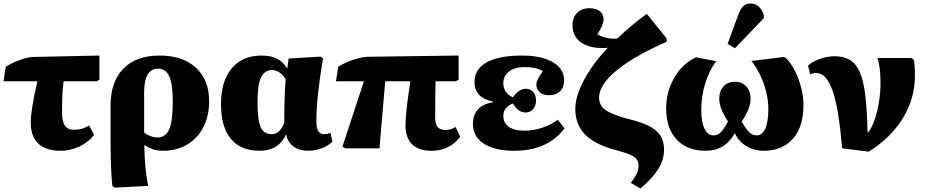

<svg xmlns="http://www.w3.org/2000/svg" viewBox="-24 -849 5298 1099"><path d="M323 14Q239 14 195.5 -27Q152 -68 152 -147Q152 -183 161.5 -242.5Q171 -302 190 -384H-4L9 -467Q29 -480 58 -493Q87 -506 116.5 -514.5Q146 -523 167 -523L545 -531V-393L530 -384H340Q334 -334 332.5 -295Q331 -256 331 -207Q331 -153 347.5 -129.5Q364 -106 401 -106Q447 -106 486 -131L515 -77Q481 -34 430 -10Q379 14 323 14Z M634 225 619 216Q614 169 611.5 102Q609 35 609 -27V-246Q609 -382 682.5 -456.5Q756 -531 889 -531Q1022 -531 1097.5 -461.5Q1173 -392 1173 -270Q1173 -185 1140 -121Q1107 -57 1047.5 -21.5Q988 14 908 14Q874 14 850 5Q826 -4 803 -18H802Q803 49 808 104.5Q813 160 824 215ZM877 -62Q924 -62 944.5 -109Q965 -156 965 -268Q965 -367 945 -411.5Q925 -456 881 -456Q801 -456 801 -319V-91Q814 -79 836 -70.5Q858 -62 877 -62Z M1461 14Q1354 14 1297.5 -54.5Q1241 -123 1241 -253Q1241 -384 1302 -457.5Q1363 -531 1473 -531Q1526 -531 1561 -513.5Q1596 -496 1619 -458H1621L1628 -514L1811 -525L1825 -515Q1787 -291 1787 -157Q1787 -116 1797.5 -98.5Q1808 -81 1833 -81Q1848 -81 1868 -88L1879 -38Q1854 -14 1817 0Q1780 14 1742 14Q1690 14 1656.5 -10Q1623 -34 1615 -78H1613Q1570 14 1461 14ZM1531 -81Q1578 -81 1603 -146Q1603 -284 1611 -395Q1598 -419 1577 -433.5Q1556 -448 1534 -448Q1490 -448 1470 -405.5Q1450 -363 1450 -266Q1450 -161 1468 -121Q1486 -81 1531 -81Z M2447 14Q2297 14 2297 -135Q2297 -173 2305 -240.5Q2313 -308 2325 -384H2181L2148 0H1953L1936 -9L2059 -384H1899L1912 -467Q1930 -479 1960.5 -492.5Q1991 -506 2023 -514.5Q2055 -523 2076 -524L2601 -531V-393L2586 -384H2469Q2468 -338 2467.5 -290Q2467 -242 2467 -175Q2467 -138 2481.5 -121.5Q2496 -105 2527 -105Q2556 -105 2584 -122L2610 -66Q2577 -24 2537 -5Q2497 14 2447 14Z M2920 14Q2808 14 2745.5 -26.5Q2683 -67 2683 -140Q2683 -192 2713 -224Q2743 -256 2800 -264V-267Q2692 -289 2692 -379Q2692 -453 2761.5 -492Q2831 -531 2964 -531Q3076 -531 3140.5 -493Q3205 -455 3205 -388Q3205 -349 3181.5 -326.5Q3158 -304 3118 -304Q3085 -304 3065.5 -321Q3046 -338 3046 -367Q3046 -389 3083 -442Q3048 -465 2979 -465Q2923 -465 2890 -440Q2857 -415 2857 -373Q2857 -316 2912 -292Q2947 -341 2985 -341Q3012 -341 3028 -322.5Q3044 -304 3044 -274Q3044 -243 3027.5 -224Q3011 -205 2984 -205Q2942 -205 2912 -257Q2857 -235 2857 -185Q2857 -145 2889 -123Q2921 -101 2979 -101Q3029 -101 3080 -118Q3131 -135 3169 -164L3207 -114Q3111 14 2920 14Z M3642 230 3587 198Q3611 166 3621 143.5Q3631 121 3631 101Q3631 78 3620 62.5Q3609 47 3581 35.5Q3553 24 3501 10Q3382 -21 3325.5 -78.5Q3269 -136 3269 -226Q3269 -275 3292 -333.5Q3315 -392 3356.5 -454Q3398 -516 3455 -575Q3429 -573 3398 -575Q3329 -581 3291 -614.5Q3253 -648 3253 -705Q3253 -749 3279.5 -775.5Q3306 -802 3350 -802Q3388 -802 3409.5 -785Q3431 -768 3431 -738Q3431 -723 3421.5 -700.5Q3412 -678 3395 -653Q3425 -634 3472 -628Q3495 -627 3510 -629Q3548 -666 3592.5 -703Q3637 -740 3678 -770L3792 -629V-610Q3609 -530 3507 -447Q3405 -364 3405 -290Q3405 -260 3421 -239Q3437 -218 3475.5 -200.5Q3514 -183 3581 -166Q3653 -148 3696 -125Q3739 -102 3758 -70Q3777 -38 3777 8Q3777 65 3743.5 119Q3710 173 3642 230Z M4015 14Q3909 14 3849 -50.5Q3789 -115 3789 -230Q3789 -293 3810.5 -351Q3832 -409 3870.5 -453.5Q3909 -498 3960 -521L4075 -499Q4034 -442 4012 -369.5Q3990 -297 3990 -220Q3990 -151 4008.5 -112.5Q4027 -74 4061 -74Q4086 -74 4105 -95.5Q4124 -117 4143 -154Q4117 -194 4105 -225Q4093 -256 4093 -284Q4093 -328 4117.5 -354.5Q4142 -381 4183 -381Q4223 -381 4247.5 -354.5Q4272 -328 4272 -284Q4272 -255 4260 -224Q4248 -193 4221 -153Q4243 -115 4262 -94.5Q4281 -74 4308 -74Q4339 -74 4356.5 -113Q4374 -152 4374 -225Q4374 -272 4362 -322Q4350 -372 4328 -418Q4306 -464 4277 -500L4464 -523L4478 -514Q4506 -484 4528 -439.5Q4550 -395 4562.5 -344.5Q4575 -294 4575 -246Q4575 -123 4514.5 -54.5Q4454 14 4346 14Q4292 14 4247.5 -13Q4203 -40 4183 -86H4181Q4127 14 4015 14ZM4183 -573 4141 -598 4203 -768Q4216 -801 4231.5 -815Q4247 -829 4272 -829Q4325 -829 4348 -764V-745Z M4949 19 4796 0Q4778 -224 4742.5 -327.5Q4707 -431 4649 -431Q4631 -431 4613 -424L4601 -473Q4626 -497 4669 -512Q4712 -527 4753 -527Q4805 -527 4840.5 -506Q4876 -485 4897.5 -436Q4919 -387 4929 -302.5Q4939 -218 4942 -91H4945Q4965 -115 4981.5 -161Q4998 -207 5007 -263.5Q5016 -320 5016 -378Q5016 -419 5011.5 -455.5Q5007 -492 4999 -517H5191L5206 -508Q5210 -491 5211.5 -470.5Q5213 -450 5213 -416Q5213 -286 5144.5 -173.5Q5076 -61 4949 19Z"/></svg>

Font: Literata 36pt ExtraBold
Style: Regular
Weight: 800
Designer: Latin by Veronika Burian and Jose Scaglione. Greek by Irene Vlachou. Cyrillic by Vera Evstafieva.
Foundry: TypeTogether
Version: Version 3.002